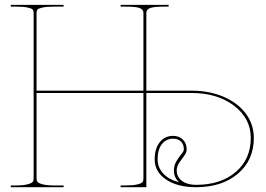

<svg xmlns="http://www.w3.org/2000/svg" viewBox="-20 -780 1107 800"><path d="M726.6 -20.5Q704.6 -40 704.6 -69.3Q704.6 -90.8 715.1 -108.4Q725.6 -126 735.8 -137.9Q746.1 -149.9 746.1 -157.2Q746.1 -178.2 734.1 -190.2Q722.2 -202.1 701.2 -202.1Q672.4 -202.1 654.5 -179.4Q636.7 -156.7 636.7 -116.2Q636.7 -82.5 659.7 -57.4Q682.6 -32.2 726.6 -20.5ZM682.6 -759.8V-752.4H665Q619.1 -752.4 604.5 -746.1Q589.8 -739.7 589.8 -726.6V-402.3H777.3Q851.6 -402.3 911.1 -377Q970.7 -351.6 1004.2 -306.6Q1037.6 -261.7 1037.6 -205.1Q1037.6 -112.8 971.4 -56.4Q905.3 0 796.9 0Q719.2 0 671.9 -32Q624.5 -64 624.5 -116.2Q624.5 -160.6 645.5 -187.3Q666.5 -213.9 701.2 -213.9Q726.6 -213.9 742.2 -198.2Q757.8 -182.6 757.8 -157.2Q757.8 -144.5 747.6 -131.1Q737.3 -117.7 726.8 -102.1Q716.3 -86.4 716.3 -69.3Q716.3 -42.5 738.5 -26.1Q760.7 -9.8 796.9 -9.8Q899.9 -9.8 962.4 -63.5Q1024.9 -117.2 1024.9 -205.1Q1024.9 -286.6 955.1 -339.6Q885.3 -392.6 777.3 -392.6H589.8V0H482.4V-7.3H502.4Q534.7 -7.3 552 -11.5Q569.3 -15.6 573.5 -21Q577.6 -26.4 577.6 -35.2V-392.6H132.3V-36.1Q132.3 -27.3 136.5 -22Q140.6 -16.6 158 -12Q175.3 -7.3 207.5 -7.3H245.1V0H24.9V-7.3H44.9Q77.1 -7.3 94.5 -12Q111.8 -16.6 116 -22Q120.1 -27.3 120.1 -36.1V-726.6Q120.1 -735.4 116 -740.2Q111.8 -745.1 94.5 -748.8Q77.1 -752.4 44.9 -752.4H24.9V-759.8H245.1V-752.4H207.5Q175.3 -752.4 158 -748.8Q140.6 -745.1 136.5 -740.2Q132.3 -735.4 132.3 -726.6V-402.3H577.6V-726.6Q577.6 -739.7 563 -746.1Q548.3 -752.4 502.4 -752.4H482.4V-759.8Z"/></svg>

Font: ZnikomitNo24
Style: Thin
Weight: 300
Designer: gluk
Foundry: gluk
Version: Version 0.55